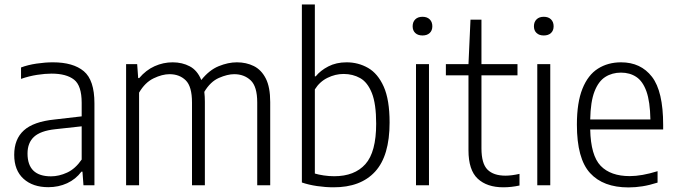

<svg xmlns="http://www.w3.org/2000/svg" viewBox="-20 -828 3022 858"><path d="M196 8.5Q126.5 8.5 85 -29.2Q43.5 -67 43.5 -136Q43.5 -206.5 86.8 -245.5Q130 -284.5 224 -294L345 -308V-368.5Q345 -445.5 310.8 -472.2Q276.5 -499 210.5 -499Q181.5 -499 145.8 -493.5Q110 -488 74 -475.5V-526.5Q104.5 -538 143.2 -543.8Q182 -549.5 216.5 -549.5Q307 -549.5 354.5 -509.8Q402 -470 402 -366.5V0H353L348.5 -61H344Q318.5 -27 280 -9.2Q241.5 8.5 196 8.5ZM103 -142Q103 -40 208 -40Q243.5 -40 280 -56.8Q316.5 -73.5 345 -115V-263.5L226.5 -250.5Q161.5 -243.5 132.2 -216.8Q103 -190 103 -142Z M543.5 0V-541.5H593L597.5 -479H602Q632.5 -515 671 -532.2Q709.5 -549.5 751.5 -549.5Q794.5 -549.5 828.2 -531.5Q862 -513.5 879.5 -470.5Q915 -515 957.2 -532.2Q999.5 -549.5 1038.5 -549.5Q1080.5 -549.5 1114.2 -532.8Q1148 -516 1167.8 -477.2Q1187.5 -438.5 1187.5 -372V0H1129.5V-370Q1129.5 -441.5 1100.2 -469Q1071 -496.5 1026.5 -496.5Q996.5 -496.5 958.2 -479.8Q920 -463 893 -417.5Q895.5 -397 895.5 -373.5V0H838V-370Q838 -441.5 810 -469Q782 -496.5 737.5 -496.5Q705 -496.5 666.5 -478Q628 -459.5 601.5 -414V0Z M1470 9Q1434.5 9 1397 3.5Q1359.5 -2 1329 -12.5V-808H1387V-487H1391Q1412 -513 1447.2 -531.2Q1482.5 -549.5 1529 -549.5Q1581 -549.5 1624.8 -524.5Q1668.5 -499.5 1694.8 -440.8Q1721 -382 1721 -280.5Q1721 -131.5 1656.2 -61Q1591.5 9.5 1470 9ZM1473.5 -40.5Q1564.5 -40.5 1612.8 -94.5Q1661 -148.5 1661 -275Q1661 -364 1641.8 -412.2Q1622.5 -460.5 1589.5 -479Q1556.5 -497.5 1515.5 -497.5Q1478.5 -497.5 1443.5 -480.2Q1408.5 -463 1387 -428.5V-52.5Q1403.5 -47.5 1426.8 -44Q1450 -40.5 1473.5 -40.5Z M1839 0V-541.5H1897V0ZM1868 -669.5Q1847.5 -669.5 1835.8 -680.5Q1824 -691.5 1824 -710.5Q1824 -730 1835.8 -741.5Q1847.5 -753 1868 -753Q1888.5 -753 1900.2 -741.5Q1912 -730 1912 -710.5Q1912 -691.5 1900.2 -680.5Q1888.5 -669.5 1868 -669.5Z M2229.5 9Q2156 9 2114.8 -29.5Q2073.5 -68 2073.5 -156.5V-491.5H1972.5V-541.5H2073.5L2082.5 -740H2131.5V-541.5H2292.5V-491.5H2131.5V-165.5Q2131.5 -97 2158.5 -70Q2185.5 -43 2239 -43Q2266 -43 2301.5 -51V1Q2265 9 2229.5 9Z M2381 0V-541.5H2439V0ZM2410 -669.5Q2389.5 -669.5 2377.8 -680.5Q2366 -691.5 2366 -710.5Q2366 -730 2377.8 -741.5Q2389.5 -753 2410 -753Q2430.5 -753 2442.2 -741.5Q2454 -730 2454 -710.5Q2454 -691.5 2442.2 -680.5Q2430.5 -669.5 2410 -669.5Z M2788.5 9.5Q2675.5 9.5 2616.8 -54.8Q2558 -119 2558 -271Q2558 -370 2582.8 -431.5Q2607.5 -493 2652 -521.2Q2696.5 -549.5 2755.5 -549.5Q2843.5 -549.5 2893.5 -484.8Q2943.5 -420 2943.5 -270V-249.5H2617.5Q2620 -133 2664.2 -87Q2708.5 -41 2794.5 -41Q2847.5 -41 2918.5 -63V-12Q2882.5 -0.5 2851 4.5Q2819.5 9.5 2788.5 9.5ZM2755 -503.5Q2715.5 -503.5 2685 -484.2Q2654.5 -465 2636.8 -419.5Q2619 -374 2617.5 -294H2886.5Q2885 -374 2868.8 -419.5Q2852.5 -465 2823.5 -484.2Q2794.5 -503.5 2755 -503.5Z"/></svg>

Font: Encode Sans SemiCondensed SemiCondensed Light
Style: Regular
Weight: 300
Width: 4
Designer: Multiple Designers
Foundry: Impallari Type
Version: Version 3.000; ttfautohint (v1.8.3) -l 8 -r 50 -G 200 -x 14 